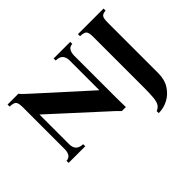

<svg xmlns="http://www.w3.org/2000/svg" viewBox="-172 -976 1512 1512"><g transform="rotate(-45 584.0 -220.0)"><path d="M644 8Q629 -8 613 -23.5Q597 -39 562 -70L168 -430H166V-100Q166 -66 183.5 -45.5Q201 -25 244 -23V0H59V-23Q88 -25 101 -45.5Q114 -66 114 -100V-565Q114 -614 99.5 -627.5Q85 -641 44 -642V-665H164Q179 -646 196 -631Q213 -616 235 -595L633 -235H635V-565Q635 -599 618 -620Q601 -641 557 -642V-665H742V-642Q713 -641 700 -620Q687 -599 687 -565V-100Q687 -72 687.5 -46.5Q688 -21 689 8ZM838 225V202Q864 192 877 171Q890 150 894 109Q898 68 898 0V-565Q898 -614 883.5 -627.5Q869 -641 828 -642V-665H1113V-642Q1084 -641 1071 -627.5Q1058 -614 1058 -565V0Q1058 72 1025.5 122.5Q993 173 943 199Q893 225 838 225Z"/></g></svg>

Font: Bona Nova
Style: Bold
Weight: 700
Designer: Mateusz Machalski
Foundry: Capitalics
Version: Version 4.001; ttfautohint (v1.8.3)